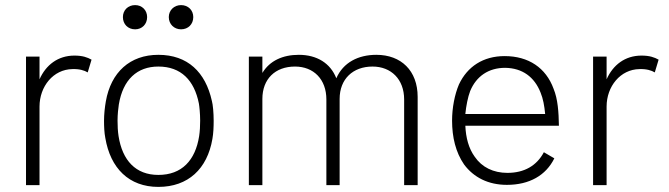

<svg xmlns="http://www.w3.org/2000/svg" viewBox="-20 -726 2622 753"><path d="M272 -508C207 -508 160 -471 135 -415V-504H82V0H135V-308C135 -387 189 -454 264 -455C291 -456 311 -450 324 -442L339 -492C323 -501 304 -508 272 -508Z M510 -611C537 -611 557 -631 557 -659C557 -686 537 -706 510 -706C482 -706 462 -686 462 -659C462 -631 482 -611 510 -611ZM690 -611C718 -611 738 -631 738 -659C738 -686 718 -706 690 -706C663 -706 642 -686 642 -659C642 -631 663 -611 690 -611ZM601 7C718 7 793 -64 813 -181C817 -203 818 -229 818 -252C818 -283 815 -316 811 -330C786 -443 716 -511 601 -511C490 -511 415 -443 395 -328C391 -305 388 -278 388 -252C388 -230 389 -205 393 -185C413 -66 486 7 601 7ZM601 -40C512 -40 460 -97 445 -192C442 -211 441 -232 441 -253C441 -278 444 -303 446 -316C462 -414 518 -465 601 -465C690 -465 742 -411 760 -320C762 -309 765 -280 765 -253C765 -234 764 -211 761 -192C746 -97 693 -40 601 -40Z M1456 -511C1385 -511 1326 -481 1299 -419C1276 -478 1223 -511 1152 -511C1089 -511 1038 -488 1009 -440V-504H956V0H1009V-338C1009 -416 1059 -465 1137 -465C1210 -465 1260 -415 1260 -336V0H1312V-338C1312 -416 1364 -465 1441 -465C1514 -465 1565 -415 1565 -336V0H1618V-346C1618 -449 1553 -511 1456 -511Z M1970 -48C1915 -48 1870 -70 1842 -111C1818 -144 1807 -186 1805 -233H2172C2171 -286 2168 -337 2151 -378C2121 -460 2053 -506 1959 -506C1875 -506 1813 -465 1780 -395C1763 -355 1753 -303 1753 -253C1753 -188 1767 -129 1800 -81C1838 -30 1895 -1 1968 -1C2056 -1 2121 -38 2154 -105L2113 -129C2085 -76 2036 -48 1970 -48ZM1824 -369C1848 -427 1896 -460 1961 -460C2029 -459 2076 -424 2100 -363C2110 -339 2115 -311 2118 -279H1805C1808 -310 1815 -346 1824 -369Z M2496 -508C2431 -508 2384 -471 2359 -415V-504H2306V0H2359V-308C2359 -387 2413 -454 2488 -455C2515 -456 2535 -450 2548 -442L2563 -492C2547 -501 2528 -508 2496 -508Z"/></svg>

Font: Arthouse Owned Light
Style: Regular
Weight: 300
Designer: Jeremy Tribby
Foundry: Tribby Type
Version: Version 1.000;PS 001.000;hotconv 1.0.88;makeotf.lib2.5.64775